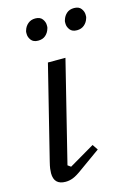

<svg xmlns="http://www.w3.org/2000/svg" viewBox="-113 -776 580 846"><g transform="rotate(-15 177.0 -353.0)"><path d="M252 -89 157 -21Q130 -1 113 5.5Q96 12 79 12Q26 12 26 -41Q26 -50 27.5 -61.5Q29 -73 34 -93L139 -516H219L105 -56L119 -46L235 -114ZM123 -620Q101 -620 91 -633.5Q81 -647 81 -661Q81 -665 81 -669Q81 -673 83 -678Q88 -695 101.5 -706.5Q115 -718 135 -718Q157 -718 167 -704.5Q177 -691 177 -677Q177 -673 177 -669Q177 -665 175 -660Q170 -643 157 -631.5Q144 -620 123 -620ZM300 -620Q278 -620 268 -633.5Q258 -647 258 -661Q258 -665 258 -669Q258 -673 260 -678Q265 -695 278 -706.5Q291 -718 312 -718Q334 -718 344 -704.5Q354 -691 354 -677Q354 -673 354 -669Q354 -665 352 -660Q347 -643 333.5 -631.5Q320 -620 300 -620Z"/></g></svg>

Font: IBM Plex Serif
Style: Italic
Weight: 400
Italic angle: -14°
Designer: Mike Abbink, Paul van der Laan, Pieter van Rosmalen
Foundry: Bold Monday
Version: Version 3.001